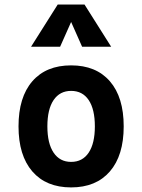

<svg xmlns="http://www.w3.org/2000/svg" viewBox="-20 -815 626 845"><path d="M293 9.8Q183.1 9.8 122.3 -60.5Q61.5 -130.9 61.5 -258.8Q61.5 -387.2 122.3 -457.3Q183.1 -527.3 293 -527.3Q402.8 -527.3 463.6 -457.3Q524.4 -387.2 524.4 -258.8Q524.4 -130.9 463.6 -60.5Q402.8 9.8 293 9.8ZM293 -102.5Q343.3 -102.5 370.4 -143.3Q397.5 -184.1 397.5 -258.8Q397.5 -334 370.4 -374.5Q343.3 -415 293 -415Q243.2 -415 215.8 -374.5Q188.5 -334 188.5 -258.8Q188.5 -184.1 215.8 -143.3Q243.2 -102.5 293 -102.5ZM116.7 -609.4 233.9 -794.9H352.1L469.2 -609.4H341.3L293 -718.3L244.6 -609.4Z"/></svg>

Font: Caskaydia Cove SemiBold
Style: Regular
Weight: 600
Monospace: yes
Designer: Aaron Bell
Foundry: Saja Typeworks
Version: Version 4.300; ttfautohint (v1.8.3)